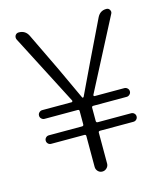

<svg xmlns="http://www.w3.org/2000/svg" viewBox="-107 -790 748 871"><g transform="rotate(-15 267.0 -354.0)"><path d="M237.3 -29.3V-174.8Q237.3 -181.6 229.5 -181.6H74.2Q65.4 -181.6 59.6 -187.5Q53.7 -193.4 53.7 -201.7Q53.7 -210 59.6 -215.8Q65.4 -221.7 74.2 -221.7H229.5Q237.3 -221.7 237.3 -229.5V-292Q237.3 -298.8 229.5 -298.8H74.2Q66.4 -298.8 60.1 -304.7Q53.7 -310.5 53.7 -319.3Q53.7 -328.1 60.1 -334Q66.4 -339.8 74.2 -339.8H212.9Q214.8 -339.8 216.3 -342.3Q217.8 -344.7 216.8 -346.7L44.9 -679.7Q43 -684.6 43 -688.5Q43 -694.3 45.9 -699.2Q51.8 -708 62.5 -708Q93.8 -708 107.4 -679.7L194.3 -499Q239.3 -402.3 263.7 -349.6Q264.6 -346.7 267.1 -346.7Q269.5 -346.7 271.5 -349.6Q327.1 -466.8 342.8 -499L430.7 -680.7Q444.3 -708 473.6 -708Q484.4 -708 489.3 -699.2Q492.2 -694.3 492.2 -689.5Q492.2 -685.5 490.2 -681.6L316.4 -346.7Q315.4 -344.7 316.4 -342.3Q317.4 -339.8 320.3 -339.8H460Q467.8 -339.8 474.1 -334Q480.5 -328.1 480.5 -319.3Q480.5 -310.5 474.1 -304.7Q467.8 -298.8 460 -298.8H303.7Q295.9 -298.8 295.9 -292V-229.5Q295.9 -221.7 303.7 -221.7H460Q468.8 -221.7 474.6 -215.8Q480.5 -210 480.5 -201.7Q480.5 -193.4 474.6 -187.5Q468.8 -181.6 460 -181.6H303.7Q295.9 -181.6 295.9 -174.8V-29.3Q295.9 -17.6 287.1 -8.8Q278.3 0 266.1 0Q253.9 0 245.6 -8.8Q237.3 -17.6 237.3 -29.3Z"/></g></svg>

Font: irohamaru Light
Style: Regular
Weight: 200
Designer: [Source Han Sans]
Ryoko NISHIZUKA  (kana & ideographs); Paul D. Hunt (Latin, Greek & Cyrillic); Wenlong ZHANG  (bopomofo
Version: Version 1.01